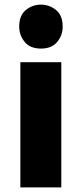

<svg xmlns="http://www.w3.org/2000/svg" viewBox="-20 -810 353 830"><path d="M157 -600Q110 -600 86.5 -629Q63 -658 63 -695Q63 -743 91.5 -766.5Q120 -790 157 -790Q194 -790 222.5 -766.5Q251 -743 251 -695Q251 -658 227.5 -629Q204 -600 157 -600ZM245 0H68V-541H245Z"/></svg>

Font: Argentum Novus
Style: Bold
Weight: 700
Designer: Julieta Ulanovsky (font) & Cristiano Sobral (main changes)
Foundry: Julieta Ulanovsky (font) & Cristiano Sobral (main changes)
Version: Version 3.00;November 27, 2020;FontCreator 13.0.0.2655 64-bi